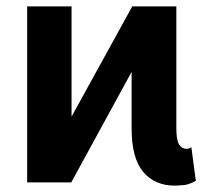

<svg xmlns="http://www.w3.org/2000/svg" viewBox="-20 -568 697 601"><path d="M65 -548H204V-203L394 -548H532V-165Q532 -129 541 -115Q550 -102 565 -102Q571 -102 579 -107L593 -2Q575 8 559 11Q537 13 526 13Q465 13 428 -30Q392 -74 392 -165V-343L203 3H65Z"/></svg>

Font: Sinter Bold
Style: Regular
Weight: 700
Foundry: Adobe & rsms
Version: Version 1.000